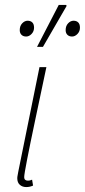

<svg xmlns="http://www.w3.org/2000/svg" viewBox="-20 -750 344 778"><path d="M86 8Q71 8 60.5 -1Q50 -10 50 -28Q50 -33 51.5 -40Q53 -47 54 -54L140 -478H168Q143 -360 122.5 -263Q102 -166 90 -104.5Q78 -43 78 -32Q78 -25 82 -21.5Q86 -18 93 -18Q96 -18 99.5 -18.5Q103 -19 110 -22L114 2Q107 5 100.5 6.5Q94 8 86 8ZM86 -602Q74 -602 67 -609Q60 -616 60 -628Q60 -645 70 -655.5Q80 -666 92 -666Q104 -666 111 -659Q118 -652 118 -638Q118 -623 108 -612.5Q98 -602 86 -602ZM272 -602Q260 -602 253 -609Q246 -616 246 -628Q246 -645 256 -655.5Q266 -666 278 -666Q290 -666 297 -659Q304 -652 304 -638Q304 -623 294 -612.5Q284 -602 272 -602ZM130 -560 218 -730H248L250 -726L154 -560Z"/></svg>

Font: Source Sans 3
Style: Italic
Weight: 200
Italic angle: -11°
Designer: Paul D. Hunt
Foundry: Adobe
Version: Version 3.046;hotconv 1.0.118;makeotfexe 2.5.65603